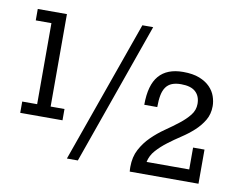

<svg xmlns="http://www.w3.org/2000/svg" viewBox="-67 -661 959 760"><g transform="rotate(10 412.5 -281.5)"><path d="M446.8 -571.3H490.2L288.1 0H244.1ZM30.8 -191.4H90.8V-517.1H27.8V-563H145V-191.4H200.7V-146H30.8ZM728.5 -129.4H774.4V7.8H498Q497.6 2.9 497.3 -1.7Q497.1 -6.3 497.1 -11.2Q497.1 -51.3 513.2 -81.5Q529.3 -111.8 553.7 -135.7Q578.1 -159.7 606.4 -179.2Q634.8 -198.7 659.2 -217.8Q683.6 -236.8 699.7 -257.1Q715.8 -277.3 715.8 -302.7Q715.8 -333.5 697 -350.8Q678.2 -368.2 638.7 -368.2Q617.2 -368.2 602.3 -362.3Q587.4 -356.4 578.1 -343.5Q568.8 -330.6 564.9 -310.5Q561 -290.5 561 -262.7H508.8Q508.8 -342.3 541.3 -379.9Q573.7 -417.5 638.2 -417.5Q677.7 -417.5 704.1 -407Q730.5 -396.5 746.6 -379.9Q762.7 -363.3 769.5 -343.3Q776.4 -323.2 776.4 -304.2Q776.4 -272 761.7 -247.3Q747.1 -222.7 724.6 -202.1Q702.1 -181.6 675.3 -164.1Q648.4 -146.5 624 -127.9Q599.6 -109.4 581.1 -88.6Q562.5 -67.9 557.1 -41.5H728.5Z"/></g></svg>

Font: Rokkitt
Style: Regular
Weight: 400
Version: Version 1.2; ttfautohint (v1.5) -l 7 -r 28 -G 50 -x 13 -D la